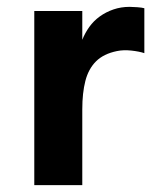

<svg xmlns="http://www.w3.org/2000/svg" viewBox="-20 -540 459 560"><path d="M80 0V-508H220V-424Q228 -444 240.5 -461.5Q253 -479 271 -492Q289 -505 311 -512.5Q333 -520 358 -520Q366 -520 380 -519Q394 -518 401 -516V-385Q386 -390 363 -392.5Q340 -395 321 -391Q282 -383 260 -361Q238 -339 229 -304Q220 -269 220 -221V0Z"/></svg>

Font: Inclusive Sans
Style: Bold
Weight: 700
Designer: Olivia King
Foundry: Olivia King
Version: Version 2.004